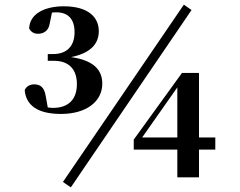

<svg xmlns="http://www.w3.org/2000/svg" viewBox="-20 -761 1029 824"><path d="M203 -707C210 -708 217 -708 223 -708C272 -708 300 -679 300 -623C300 -561 265 -529 208 -529H185V-500H212C276 -500 310 -463 310 -400C310 -335 274 -298 208 -298C199 -298 192 -299 185 -300L176 -350C170 -386 153 -399 127 -399C111 -399 93 -392 86 -374C92 -307 144 -272 242 -272C350 -272 419 -325 419 -402C419 -460 383 -502 285 -516C370 -533 404 -574 404 -627C404 -690 355 -734 254 -734C176 -734 108 -705 105 -639C113 -623 127 -616 143 -616C167 -616 188 -629 193 -658ZM769 -741 250 20 284 43 802 -718ZM590 -171 741 -386V-171ZM904 -171H834V-448H761L554 -162V-119H741V0H834V-119H904Z"/></svg>

Font: Noto Serif CJK JP Black
Style: Regular
Weight: 900
Designer: Ryoko NISHIZUKA 西塚涼子 (kana & ideographs); Frank Grießhammer (Latin, Greek & Cyrillic); Wenlong ZHANG 张文龙 (bopomofo); San
Foundry: Adobe Systems Incorporated
Version: Version 1.001;PS 1.001;hotconv 16.6.54;makeotf.lib2.5.65590